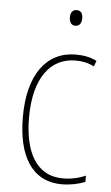

<svg xmlns="http://www.w3.org/2000/svg" viewBox="-53 -759 467 805"><g transform="rotate(5 180.5 -356.5)"><path d="M237 -723C217 -723 211 -706 211 -690C211 -672 219 -657 236 -657C255 -657 263 -671 263 -691C263 -707 258 -723 237 -723ZM239 10C274 10 311 2 336 -9V-35C307 -22 273 -15 241 -15C125 -15 77 -117 77 -258C77 -422 144 -512 251 -512C278 -512 305 -507 329 -494L338 -518C312 -531 284 -537 250 -537C126 -537 51 -435 51 -258C51 -97 109 10 239 10Z"/></g></svg>

Font: Noto Sans Ethiopic Condensed Thin
Style: Regular
Weight: 100
Width: 3
Designer: Monotype Design Team
Foundry: Monotype Imaging Inc.
Version: Version 2.102